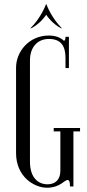

<svg xmlns="http://www.w3.org/2000/svg" viewBox="-20 -871 408 897"><path d="M126 -739C165 -759 189 -792 196 -802C202 -792 227 -759 265 -739H269C222 -786 199 -844 197 -851H195C192 -844 170 -786 122 -739ZM55 -555V-156C55 -45 140 6 199 6C261 6 280 -30 296 -30C303 -30 307 -23 307 0H323V-257H354V-273H231V-257H262V-74C262 -31 238 -10 202 -10C159 -10 120 -40 120 -116V-589C120 -646 151 -689 209 -689C262 -689 286 -659 286 -601V-553H302V-699H286C286 -690 285 -683 279 -680C262 -697 237 -705 208 -705C115 -705 55 -629 55 -555Z"/></svg>

Font: Emberly
Style: Regular
Weight: 400
Designer: Rajesh Rajput
Foundry: Rajesh Rajput
Version: Version 1.000